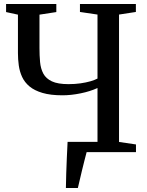

<svg xmlns="http://www.w3.org/2000/svg" viewBox="-20 -763 738 963"><path d="M310.5 180Q311 145 312.2 106.8Q313.5 68.5 315.2 28.2Q317 -12 319 -51.5H469V-321.5Q432 -304.5 384.2 -294.8Q336.5 -285 293.5 -285Q233.5 -285 193 -297Q152.5 -309 128 -329.5Q103.5 -350 91 -377Q78.5 -404 74.2 -434.8Q70 -465.5 70 -496.5V-689.5L10.5 -702.5V-743H262.5V-702.5L178 -689.5V-522.5Q178 -484.5 181 -451.8Q184 -419 197.2 -394Q210.5 -369 240.2 -355Q270 -341 323.5 -341Q356 -341 383.8 -345Q411.5 -349 433.2 -355.2Q455 -361.5 469 -369V-690L381 -703V-743H661.5V-703L577 -690V-51L662 -38.5V0H414.5Q410 16.5 403.8 41.2Q397.5 66 391 92.8Q384.5 119.5 379.2 143Q374 166.5 370.5 180Z"/></svg>

Font: Merriweather 60pt
Style: Regular
Weight: 400
Version: Version 2.100